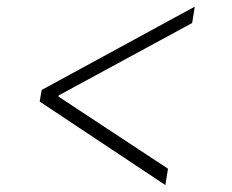

<svg xmlns="http://www.w3.org/2000/svg" viewBox="-20 -567 684 567"><path d="M97.2 -267.1 103 -301.3 555.2 -547.4 547.4 -499 153.3 -285.2 152.8 -281.7 476.1 -68.8 468.3 -20.5Z"/></svg>

Font: Inter Extra Light
Style: Italic
Weight: 200
Italic angle: -9.39999°
Designer: Rasmus Andersson
Foundry: rsms
Version: Version 4.000;git-3c8e0fc